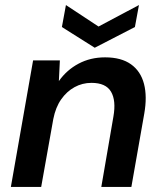

<svg xmlns="http://www.w3.org/2000/svg" viewBox="-20 -740 644 760"><path d="M23 0 111 -501H217L213 -419Q244 -463 291 -488Q338 -513 396 -513Q460 -513 498.5 -485.5Q537 -458 550 -408Q563 -358 551 -290L500 0H381L429 -279Q440 -342 419.5 -377Q399 -412 342 -412Q306 -412 275 -395Q244 -378 222 -346.5Q200 -315 191 -269L143 0ZM530 -720 514 -633 355 -551 225 -633 241 -720 370 -635Z"/></svg>

Font: DM Sans 17pt SemiBold
Style: Italic
Weight: 600
Italic angle: -10°
Version: Version 4.004;gftools[0.9.30]